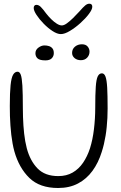

<svg xmlns="http://www.w3.org/2000/svg" viewBox="-20 -970 636 1008"><path d="M285 17Q188.5 17 134.2 -35.8Q80 -88.5 55.5 -175Q50 -195 46 -217.2Q42 -239.5 39.2 -262.8Q36.5 -286 34.8 -310.8Q33 -335.5 32.2 -361Q31.5 -386.5 31.5 -413Q31.5 -483 35.5 -522.5Q39.5 -562 48.8 -577.8Q58 -593.5 72.5 -593.5Q83 -593.5 89 -577.8Q95 -562 97.5 -520.5Q100 -479 100 -401Q100 -378 100.8 -355.2Q101.5 -332.5 103 -310.8Q104.5 -289 106.8 -268.5Q109 -248 112.5 -228.8Q116 -209.5 120.5 -192Q138 -126 177 -85.8Q216 -45.5 286 -45.5Q329 -45.5 361.2 -64Q393.5 -82.5 416 -115.5Q438.5 -148.5 452.5 -191.5Q459.5 -214 464.8 -239.2Q470 -264.5 473.2 -291.5Q476.5 -318.5 478.2 -346.8Q480 -375 480 -403.5Q480 -475 482.8 -514.2Q485.5 -553.5 493.2 -569.2Q501 -585 515 -585Q527.5 -585 534 -567.5Q540.5 -550 542.8 -509.5Q545 -469 545 -400Q545 -375 543.8 -350.5Q542.5 -326 540.2 -302.8Q538 -279.5 534.2 -257Q530.5 -234.5 525.5 -213.2Q520.5 -192 514 -172Q496.5 -115.5 465.5 -73Q434.5 -30.5 389.8 -6.8Q345 17 285 17ZM218.5 -653Q189 -653 177.5 -663.2Q166 -673.5 166 -690.5Q166 -708.5 181.8 -720Q197.5 -731.5 213.5 -731.5Q226.5 -731.5 237.8 -727.8Q249 -724 255.8 -715.2Q262.5 -706.5 262.5 -691Q262.5 -675 251.8 -664Q241 -653 218.5 -653ZM404.5 -654Q384.5 -654 371.5 -665Q358.5 -676 358.5 -692Q358.5 -712.5 373.5 -725Q388.5 -737.5 410 -737.5Q430 -737.5 440 -725.8Q450 -714 450 -699Q450 -680.5 437.5 -667.2Q425 -654 404.5 -654ZM299.5 -791Q280.5 -791 256.2 -806.8Q232 -822.5 209.2 -845.8Q186.5 -869 171.8 -891.5Q157 -914 157 -928Q157 -936 160.8 -940.2Q164.5 -944.5 171 -944.5Q183 -944.5 194 -933.8Q205 -923 222.5 -899Q235 -883 249.5 -868.8Q264 -854.5 278.5 -845.5Q293 -836.5 304.5 -836.5Q316 -836.5 331.2 -847.5Q346.5 -858.5 363.8 -875.5Q381 -892.5 397 -910Q417 -933 427.8 -941.8Q438.5 -950.5 449 -950.5Q464.5 -950.5 464.5 -934.5Q464.5 -920.5 446.8 -896.8Q429 -873 402 -848.8Q375 -824.5 347.2 -807.8Q319.5 -791 299.5 -791Z"/></svg>

Font: Gluten ExtraLight
Style: Regular
Weight: 250
Designer: Tyler Finck
Foundry: Etcetera Type Company
Version: Version 1.300